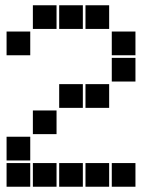

<svg xmlns="http://www.w3.org/2000/svg" viewBox="-20 -715 640 730"><path d="M106 -695Q105 -695 105 -695Q105 -695 105 -694V-606Q105 -605 105 -605Q105 -605 106 -605H194Q195 -605 195 -605Q195 -605 195 -606V-694Q195 -695 195 -695Q195 -695 194 -695ZM206 -695Q205 -695 205 -695Q205 -695 205 -694V-606Q205 -605 205 -605Q205 -605 206 -605H294Q295 -605 295 -605Q295 -605 295 -606V-694Q295 -695 295 -695Q295 -695 294 -695ZM306 -695Q305 -695 305 -695Q305 -695 305 -694V-606Q305 -605 305 -605Q305 -605 306 -605H394Q395 -605 395 -605Q395 -605 395 -606V-694Q395 -695 395 -695Q395 -695 394 -695ZM6 -595Q5 -595 5 -595Q5 -595 5 -594V-506Q5 -505 5 -505Q5 -505 6 -505H94Q95 -505 95 -505Q95 -505 95 -506V-594Q95 -595 95 -595Q95 -595 94 -595ZM406 -595Q405 -595 405 -595Q405 -595 405 -594V-506Q405 -505 405 -505Q405 -505 406 -505H494Q495 -505 495 -505Q495 -505 495 -506V-594Q495 -595 495 -595Q495 -595 494 -595ZM406 -495Q405 -495 405 -495Q405 -495 405 -494V-406Q405 -405 405 -405Q405 -405 406 -405H494Q495 -405 495 -405Q495 -405 495 -406V-494Q495 -495 495 -495Q495 -495 494 -495ZM206 -395Q205 -395 205 -395Q205 -395 205 -394V-306Q205 -305 205 -305Q205 -305 206 -305H294Q295 -305 295 -305Q295 -305 295 -306V-394Q295 -395 295 -395Q295 -395 294 -395ZM306 -395Q305 -395 305 -395Q305 -395 305 -394V-306Q305 -305 305 -305Q305 -305 306 -305H394Q395 -305 395 -305Q395 -305 395 -306V-394Q395 -395 395 -395Q395 -395 394 -395ZM106 -295Q105 -295 105 -295Q105 -295 105 -294V-206Q105 -205 105 -205Q105 -205 106 -205H194Q195 -205 195 -205Q195 -205 195 -206V-294Q195 -295 195 -295Q195 -295 194 -295ZM6 -195Q5 -195 5 -195Q5 -195 5 -194V-106Q5 -105 5 -105Q5 -105 6 -105H94Q95 -105 95 -105Q95 -105 95 -106V-194Q95 -195 95 -195Q95 -195 94 -195ZM6 -95Q5 -95 5 -95Q5 -95 5 -94V-6Q5 -5 5 -5Q5 -5 6 -5H94Q95 -5 95 -5Q95 -5 95 -6V-94Q95 -95 95 -95Q95 -95 94 -95ZM106 -95Q105 -95 105 -95Q105 -95 105 -94V-6Q105 -5 105 -5Q105 -5 106 -5H194Q195 -5 195 -5Q195 -5 195 -6V-94Q195 -95 195 -95Q195 -95 194 -95ZM206 -95Q205 -95 205 -95Q205 -95 205 -94V-6Q205 -5 205 -5Q205 -5 206 -5H294Q295 -5 295 -5Q295 -5 295 -6V-94Q295 -95 295 -95Q295 -95 294 -95ZM306 -95Q305 -95 305 -95Q305 -95 305 -94V-6Q305 -5 305 -5Q305 -5 306 -5H394Q395 -5 395 -5Q395 -5 395 -6V-94Q395 -95 395 -95Q395 -95 394 -95ZM406 -95Q405 -95 405 -95Q405 -95 405 -94V-6Q405 -5 405 -5Q405 -5 406 -5H494Q495 -5 495 -5Q495 -5 495 -6V-94Q495 -95 495 -95Q495 -95 494 -95Z"/></svg>

Font: Doto Black
Style: Regular
Weight: 900
Version: Version 1.000